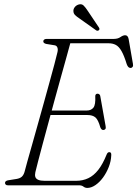

<svg xmlns="http://www.w3.org/2000/svg" viewBox="-20 -886 656 918"><path d="M204 -357.5H394Q416 -357.5 426.8 -371.5Q437.5 -385.5 435.5 -426Q435.5 -432 438.5 -435Q441.5 -438 446 -438Q452 -438 455.5 -434.5Q459 -431 459.5 -426L485 -283Q487 -273.5 483.8 -269.2Q480.5 -265 475 -264.5Q469.5 -264 465.8 -267.5Q462 -271 459.5 -277.5Q449.5 -313.5 436 -324.8Q422.5 -336 398.5 -336H197.5ZM358 0H17.5Q10.5 0 7.2 -3.5Q4 -7 4 -11.5Q4 -16.5 8.2 -19.8Q12.5 -23 19 -24L59.5 -30.5Q74.5 -33 83.2 -40.2Q92 -47.5 97 -63Q101.5 -81 111.2 -115.5Q121 -150 133.8 -195.5Q146.5 -241 161 -292.2Q175.5 -343.5 189.8 -395.2Q204 -447 217 -493.8Q230 -540.5 239.8 -577.5Q249.5 -614.5 254.5 -635.5Q258 -649 254.5 -658.5Q251 -668 241 -669.5L201 -676Q194.5 -677.5 190.8 -680.5Q187 -683.5 187 -688Q187 -694 191.5 -697Q196 -700 203.5 -700H524.5Q543.5 -700 556 -708.8Q568.5 -717.5 578.5 -717.5Q591.5 -717.5 595 -699.5L615.5 -581.5Q617.5 -571.5 614.2 -566.5Q611 -561.5 605 -561Q598.5 -561 594 -565.2Q589.5 -569.5 586 -579Q573.5 -620 561 -641.8Q548.5 -663.5 533.8 -671.2Q519 -679 500.5 -679H316Q308 -649.5 296 -606.2Q284 -563 269.5 -511.2Q255 -459.5 240 -404.2Q225 -349 210.5 -295.5Q196 -242 183.5 -195.5Q171 -149 162 -114.2Q153 -79.5 149 -62.5Q146 -49 149 -40Q152 -31 163 -26.2Q174 -21.5 193.5 -21.5H343.5Q376 -21.5 402.2 -34Q428.5 -46.5 450 -74Q471.5 -101.5 490 -147.5Q494.5 -158.5 502.5 -158.5Q513 -158.5 512 -144.5Q511 -115.5 500 -87.5Q489 -59.5 472.5 -37Q456 -14.5 436.2 -1Q416.5 12.5 397.5 12.5Q387 12.5 379 6.2Q371 0 358 0ZM400 -833.5 453 -754.5Q455 -751.5 455.5 -748Q456 -744.5 452.5 -741.5Q450 -739 446.5 -739Q443 -739 440.5 -740.5L359.5 -798Q347 -806 339 -814Q331 -822 331 -833.5Q330.5 -843 337.5 -852Q344.5 -861 356.5 -864.5Q370.5 -868.5 379.8 -859.5Q389 -850.5 400 -833.5Z"/></svg>

Font: Fraunces 72pt Soft Wonky ExtraLight
Style: Italic
Weight: 250
Italic angle: -16°
Version: Version 1.000;[b76b70a41]